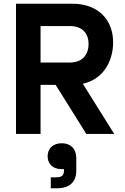

<svg xmlns="http://www.w3.org/2000/svg" viewBox="-20 -720 672 1032"><path d="M66 0H198V-264H279L444 0H594L425 -270C537 -294 588 -394 588 -492C588 -620 501 -700 370 -700H66ZM198 -384V-580H356C420 -580 456 -543 456 -484C456 -421 418 -384 356 -384ZM236 120C236 161 264 189 311 189H324V195C324 222 313 233 283 233H253V292H286C354 292 390 258 390 198V130C390 78 358 50 312 50C266 50 236 77 236 120Z"/></svg>

Font: Meta Space
Style: Bold
Weight: 700
Designer: Meta Pool / Florian Karsten
Foundry: Meta Pool / Florian Karsten
Version: Version 2.000;Glyphs 3.1.1 (3137)